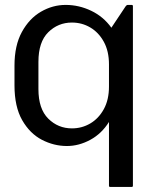

<svg xmlns="http://www.w3.org/2000/svg" viewBox="-20 -562 608 762"><path d="M502.5 180H417.5Q412.5 180 412.5 175V-78Q383.5 -31.5 338.2 -7Q293 17.5 245.5 17.5Q194 17.5 146.2 -7.2Q98.5 -32 68 -85.2Q37.5 -138.5 37.5 -223.5V-301.5Q37.5 -381.5 66.8 -435Q96 -488.5 142.5 -515.5Q189 -542.5 240.5 -542.5Q293.5 -542.5 342 -519.2Q390.5 -496 422 -452L479 -537.5Q482.5 -542.5 487.5 -542.5H502.5Q507.5 -542.5 507.5 -537.5V175Q507.5 180 502.5 180ZM132.5 -208.5Q132.5 -130 171.5 -91.2Q210.5 -52.5 265.5 -52.5Q305 -52.5 338.2 -72Q371.5 -91.5 392 -128.8Q412.5 -166 412.5 -218.5V-306.5Q412.5 -359 392 -396.2Q371.5 -433.5 338.2 -453Q305 -472.5 265.5 -472.5Q210.5 -472.5 171.5 -434Q132.5 -395.5 132.5 -316.5Z"/></svg>

Font: MFEK Sans
Style: Regular
Weight: 400
Designer: Owen Earl
Foundry: indestructible type*
Version: Version 0.001; ttfautohint (v1.8.4.7-5d5b)